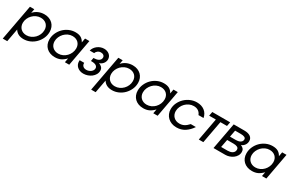

<svg xmlns="http://www.w3.org/2000/svg" viewBox="151 -1910 5176 3446"><g transform="rotate(30 2739.5 -186.5)"><path d="M162 -549H252L236 -465Q279 -513 335.5 -537.5Q392 -562 458 -562Q512 -562 555.5 -545Q599 -528 630 -498Q661 -468 678 -426Q695 -384 695 -333Q695 -264 667 -201.5Q639 -139 592 -91Q545 -43 482 -15Q419 13 350 13Q225 13 168 -80L118 190H25ZM195 -235Q195 -200 207 -170Q219 -140 240.5 -118.5Q262 -97 292.5 -85Q323 -73 360 -73Q409 -73 452 -93Q495 -113 527.5 -146Q560 -179 579 -223Q598 -267 598 -315Q598 -351 586.5 -380.5Q575 -410 553 -431.5Q531 -453 500 -464.5Q469 -476 431 -476Q384 -476 341 -456Q298 -436 265.5 -402.5Q233 -369 214 -325.5Q195 -282 195 -235Z M1219 -88Q1167 -34 1116 -10.5Q1065 13 999 13Q944 13 899.5 -3.5Q855 -20 823.5 -50Q792 -80 774.5 -122Q757 -164 757 -215Q757 -285 785 -348Q813 -411 860 -458.5Q907 -506 970 -534Q1033 -562 1103 -562Q1171 -562 1215 -538Q1259 -514 1288 -460L1304 -549H1394L1293 0H1203ZM854 -234Q854 -199 866 -169.5Q878 -140 900 -118.5Q922 -97 952.5 -85Q983 -73 1020 -73Q1069 -73 1112 -93Q1155 -113 1187 -146.5Q1219 -180 1237.5 -224Q1256 -268 1256 -316Q1256 -352 1244 -381.5Q1232 -411 1210.5 -432Q1189 -453 1158.5 -464.5Q1128 -476 1090 -476Q1043 -476 1000 -456Q957 -436 924.5 -402Q892 -368 873 -324.5Q854 -281 854 -234Z M1509 -164V-154Q1509 -119 1534 -96Q1559 -73 1604 -73Q1626 -73 1649 -80.5Q1672 -88 1691 -101.5Q1710 -115 1722.5 -135Q1735 -155 1735 -179Q1735 -213 1704 -233Q1673 -253 1608 -253H1597L1609 -323H1619Q1641 -323 1665 -327.5Q1689 -332 1709 -342.5Q1729 -353 1742 -370.5Q1755 -388 1755 -415Q1755 -441 1734 -458.5Q1713 -476 1678 -476Q1640 -476 1612.5 -455Q1585 -434 1576 -404H1484Q1492 -437 1512 -466Q1532 -495 1560 -516.5Q1588 -538 1622.5 -550.5Q1657 -563 1695 -563Q1729 -563 1757 -553Q1785 -543 1805.5 -525.5Q1826 -508 1837.5 -483.5Q1849 -459 1849 -430Q1849 -406 1840.5 -383.5Q1832 -361 1817.5 -343Q1803 -325 1783.5 -311.5Q1764 -298 1741 -292Q1779 -281 1804.5 -254Q1830 -227 1830 -186Q1830 -142 1809 -105.5Q1788 -69 1753.5 -42.5Q1719 -16 1676 -1.5Q1633 13 1589 13Q1549 13 1517 1Q1485 -11 1462 -31.5Q1439 -52 1426.5 -80Q1414 -108 1414 -141Q1414 -146 1414 -152Q1414 -158 1415 -164Z M1994 -549H2084L2068 -465Q2111 -513 2167.5 -537.5Q2224 -562 2290 -562Q2344 -562 2387.5 -545Q2431 -528 2462 -498Q2493 -468 2510 -426Q2527 -384 2527 -333Q2527 -264 2499 -201.5Q2471 -139 2424 -91Q2377 -43 2314 -15Q2251 13 2182 13Q2057 13 2000 -80L1950 190H1857ZM2027 -235Q2027 -200 2039 -170Q2051 -140 2072.5 -118.5Q2094 -97 2124.5 -85Q2155 -73 2192 -73Q2241 -73 2284 -93Q2327 -113 2359.5 -146Q2392 -179 2411 -223Q2430 -267 2430 -315Q2430 -351 2418.5 -380.5Q2407 -410 2385 -431.5Q2363 -453 2332 -464.5Q2301 -476 2263 -476Q2216 -476 2173 -456Q2130 -436 2097.5 -402.5Q2065 -369 2046 -325.5Q2027 -282 2027 -235Z M3051 -88Q2999 -34 2948 -10.5Q2897 13 2831 13Q2776 13 2731.5 -3.5Q2687 -20 2655.5 -50Q2624 -80 2606.5 -122Q2589 -164 2589 -215Q2589 -285 2617 -348Q2645 -411 2692 -458.5Q2739 -506 2802 -534Q2865 -562 2935 -562Q3003 -562 3047 -538Q3091 -514 3120 -460L3136 -549H3226L3125 0H3035ZM2686 -234Q2686 -199 2698 -169.5Q2710 -140 2732 -118.5Q2754 -97 2784.5 -85Q2815 -73 2852 -73Q2901 -73 2944 -93Q2987 -113 3019 -146.5Q3051 -180 3069.5 -224Q3088 -268 3088 -316Q3088 -352 3076 -381.5Q3064 -411 3042.5 -432Q3021 -453 2990.5 -464.5Q2960 -476 2922 -476Q2875 -476 2832 -456Q2789 -436 2756.5 -402Q2724 -368 2705 -324.5Q2686 -281 2686 -234Z M3821 -168Q3766 -85 3691.5 -36Q3617 13 3518 13Q3463 13 3417 -4.5Q3371 -22 3338 -53.5Q3305 -85 3286.5 -128Q3268 -171 3268 -222Q3268 -291 3297.5 -353Q3327 -415 3375.5 -461.5Q3424 -508 3487.5 -535Q3551 -562 3619 -562Q3715 -562 3778.5 -513.5Q3842 -465 3859 -377H3754Q3735 -426 3696.5 -451Q3658 -476 3602 -476Q3554 -476 3511 -456Q3468 -436 3435.5 -403Q3403 -370 3383.5 -326.5Q3364 -283 3364 -236Q3364 -200 3376 -170.5Q3388 -141 3410 -119Q3432 -97 3463 -85Q3494 -73 3531 -73Q3584 -73 3626.5 -95Q3669 -117 3715 -168Z M4064 -464H3925L3941 -549H4311L4295 -464H4158L4072 0H3978Z M4385 -549H4607Q4685 -549 4731 -518Q4777 -487 4777 -427Q4777 -382 4751.5 -345.5Q4726 -309 4683 -292Q4759 -263 4759 -193Q4759 -148 4738 -112.5Q4717 -77 4683.5 -52Q4650 -27 4608.5 -13.5Q4567 0 4527 0H4283ZM4526 -85Q4550 -85 4574 -90Q4598 -95 4618 -106.5Q4638 -118 4650.5 -137Q4663 -156 4663 -184Q4663 -219 4633 -233.5Q4603 -248 4557 -248H4423L4392 -85ZM4557 -325Q4577 -325 4599.5 -328.5Q4622 -332 4641 -341.5Q4660 -351 4673 -367.5Q4686 -384 4686 -409Q4686 -438 4658 -451Q4630 -464 4583 -464H4463L4437 -325Z M5304 -88Q5252 -34 5201 -10.5Q5150 13 5084 13Q5029 13 4984.5 -3.5Q4940 -20 4908.5 -50Q4877 -80 4859.5 -122Q4842 -164 4842 -215Q4842 -285 4870 -348Q4898 -411 4945 -458.5Q4992 -506 5055 -534Q5118 -562 5188 -562Q5256 -562 5300 -538Q5344 -514 5373 -460L5389 -549H5479L5378 0H5288ZM4939 -234Q4939 -199 4951 -169.5Q4963 -140 4985 -118.5Q5007 -97 5037.5 -85Q5068 -73 5105 -73Q5154 -73 5197 -93Q5240 -113 5272 -146.5Q5304 -180 5322.5 -224Q5341 -268 5341 -316Q5341 -352 5329 -381.5Q5317 -411 5295.5 -432Q5274 -453 5243.5 -464.5Q5213 -476 5175 -476Q5128 -476 5085 -456Q5042 -436 5009.5 -402Q4977 -368 4958 -324.5Q4939 -281 4939 -234Z"/></g></svg>

Font: Involve Medium Oblique
Style: Italic
Weight: 500
Italic angle: -10.5°
Designer: Stefan Peev
Foundry: Context Ltd.
Version: Version 1.001